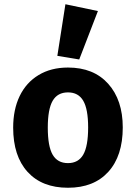

<svg xmlns="http://www.w3.org/2000/svg" viewBox="-20 -867 640 904"><path d="M558 -267Q558 -133 490 -58Q422 17 300 17Q178 17 110 -57.5Q42 -132 42 -266Q42 -351 72.5 -414.5Q103 -478 161.5 -513.5Q220 -549 300 -549Q421 -549 489.5 -472.5Q558 -396 558 -267ZM205 -266Q205 -178 228 -138.5Q251 -99 300 -99Q349 -99 372 -139Q395 -179 395 -267Q395 -353 372 -392.5Q349 -432 300 -432Q251 -432 228 -392.5Q205 -353 205 -266ZM441 -815 353 -587 250 -604 288 -847Z"/></svg>

Font: Fira Mono
Style: Bold
Weight: 700
Monospace: yes
Designer: Carrois Corporate & Edenspiekermann AG
Foundry: Carrois Corporate GbR & Edenspiekermann AG
Version: Version 3.206